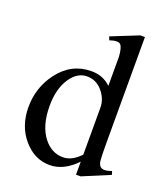

<svg xmlns="http://www.w3.org/2000/svg" viewBox="-132 -784 767 890"><g transform="rotate(20 252.0 -339.5)"><path d="M503.9 -41.5 369.6 14.6H347.2V-49.8Q285.6 14.6 216.3 14.6Q141.1 14.6 86.9 -48.6Q32.7 -111.8 32.7 -205.1Q32.7 -301.3 88.9 -376.5Q151.9 -460.4 250 -460.9Q309.1 -461.4 347.2 -423.3V-505.9Q347.2 -567.9 347.2 -565.9Q344.7 -610.8 332 -624.5Q319.3 -637.2 278.8 -623.5L272.5 -640.6L406.7 -694.3H429.2V-177.2Q429.2 -104 431.6 -84.5Q434.1 -64.9 444.3 -56.6Q460 -44.4 498.5 -58.6ZM347.2 -84.5V-315.4Q347.2 -356.4 319.8 -391.1Q289.6 -429.7 244.1 -431.2Q193.4 -433.1 158.7 -381.3Q123 -328.1 123 -244.1Q123 -144 168.5 -87.9Q206.5 -41 260.7 -40.5Q305.7 -40 347.2 -84.5Z"/></g></svg>

Font: Dai Banna SIL Book
Style: Regular
Weight: 400
Designer: Victor Gaultney
Foundry: SIL International
Version: Version 2.000